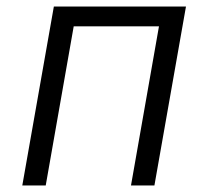

<svg xmlns="http://www.w3.org/2000/svg" viewBox="-20 -570 640 590"><path d="M145.5 -550H551.5L454.5 0H382.5L468.5 -489H206.5L120.5 0H48.5Z"/></svg>

Font: JuliaMono Light
Style: Italic
Weight: 300
Italic angle: -9°
Monospace: yes
Designer: cormullion
Foundry: corm
Version: Version 0.054; ttfautohint (v1.8.4)